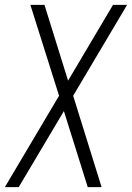

<svg xmlns="http://www.w3.org/2000/svg" viewBox="-27 -770 543 790"><path d="M-7 0 216 -376 98 -750H156L260 -416H240L438 -750H496L274 -376L391 0H334L229 -335H249L50 0Z"/></svg>

Font: Mohave Light Light
Style: Italic
Weight: 300
Italic angle: -8°
Version: Version 2.003